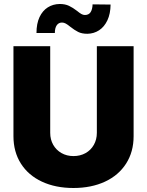

<svg xmlns="http://www.w3.org/2000/svg" viewBox="-20 -940 742 969"><path d="M654.3 -707V-252.9Q654.3 -173.8 616.5 -114.5Q578.6 -55.2 509.8 -23.2Q440.9 8.8 350.6 8.8Q260.3 8.8 191.7 -23.2Q123 -55.2 85.4 -114.5Q47.9 -173.8 47.9 -252.9V-707H233.4V-269.5Q233.4 -235.8 248.5 -209.2Q263.7 -182.6 290.3 -167.5Q316.9 -152.3 350.6 -152.3Q384.8 -152.3 411.6 -167.2Q438.5 -182.1 453.6 -209Q468.8 -235.8 468.8 -269.5V-707ZM281.2 -919.9Q308.6 -919.9 328.1 -910.6Q347.7 -901.4 369.1 -884.8Q380.9 -875 390.1 -869.6Q399.4 -864.3 408.2 -864.3Q427.7 -864.3 437 -878.2Q446.3 -892.1 447.3 -918L538.1 -917Q537.6 -870.6 522 -837.4Q506.3 -804.2 480 -787.1Q453.6 -770 420.9 -769.5Q393.1 -769.5 374.5 -778.8Q356 -788.1 335 -804.7Q321.3 -815.9 312 -821Q302.7 -826.2 293 -826.2Q275.9 -826.2 266.4 -812.5Q256.8 -798.8 256.8 -773.4H164.1Q164.1 -820.8 179.4 -853.5Q194.8 -886.2 221.2 -902.8Q247.6 -919.4 281.2 -919.9Z"/></svg>

Font: Pretendard Std Black
Style: Regular
Weight: 900
Designer: Base glyphs from Inter by Rasmus Andersson; Hangeul glyphs from Noto Sans CJK(Source Han Sans) by Jang Soo-young and Kan
Foundry: Kil Hyung-jin
Version: Version 1.309